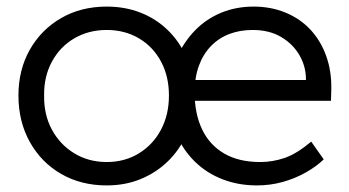

<svg xmlns="http://www.w3.org/2000/svg" viewBox="-20 -553 1060 583"><path d="M36 -263Q36 -341 70.5 -402Q105 -463 165.5 -498Q226 -533 304 -533Q360 -533 407 -514.5Q454 -496 489.5 -461.5Q525 -427 545 -381H518Q540 -428 573.5 -462Q607 -496 652 -514.5Q697 -533 750 -533Q803 -533 847.5 -514.5Q892 -496 923 -462.5Q954 -429 970.5 -383Q987 -337 986 -282L985 -247H557L560 -310H945L909 -274V-312Q909 -351 889.5 -385Q870 -419 834 -440.5Q798 -462 747 -462Q709 -462 677 -450Q645 -438 621 -413.5Q597 -389 584 -353.5Q571 -318 571 -272Q571 -208 593.5 -160.5Q616 -113 660.5 -87Q705 -61 770 -61Q808 -61 844.5 -73.5Q881 -86 925 -123L963 -69Q940 -47 908 -29Q876 -11 838.5 -0.5Q801 10 760 10Q704 10 656 -8.5Q608 -27 572.5 -61.5Q537 -96 517 -142H545Q524 -96 488.5 -62Q453 -28 406.5 -9Q360 10 304 10Q226 10 165.5 -25Q105 -60 70.5 -122Q36 -184 36 -263ZM493 -263Q493 -321 469 -366Q445 -411 402 -436.5Q359 -462 304 -462Q249 -462 205.5 -436.5Q162 -411 137.5 -365.5Q113 -320 114 -263Q113 -205 137.5 -159.5Q162 -114 205.5 -87.5Q249 -61 304 -61Q359 -61 402 -87.5Q445 -114 469 -159.5Q493 -205 493 -263Z"/></svg>

Font: Mach Light
Style: Regular
Weight: 300
Version: Version 1.002